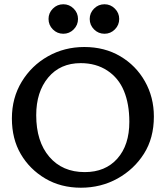

<svg xmlns="http://www.w3.org/2000/svg" viewBox="-20 -879 795 906"><path d="M361.8 6.8Q267.1 6.8 193.6 -36.6Q120.1 -80.1 78.1 -151.9Q36.1 -223.6 36.1 -320.3Q36.1 -417 82.5 -493.4Q128.9 -569.8 206.5 -613.5Q284.2 -657.2 377.9 -657.2Q473.6 -657.2 547.6 -613.5Q621.6 -569.8 663.8 -495.1Q706.1 -420.4 706.1 -329.1Q706.1 -227.5 659.4 -153.8Q612.8 -80.1 534.7 -36.6Q456.5 6.8 361.8 6.8ZM379.9 -66.9Q477.1 -66.9 533.7 -130.6Q590.3 -194.3 590.3 -304.2Q590.3 -388.2 564.9 -449.7Q539.6 -511.2 486.3 -546.1Q433.1 -581.1 360.8 -581.1Q264.2 -581.1 207.5 -513.2Q150.9 -445.3 150.9 -335.4Q150.9 -211.4 212.6 -139.2Q274.4 -66.9 379.9 -66.9ZM473.1 -719.7Q444.3 -719.7 423.8 -740.2Q403.3 -760.7 403.3 -789.6Q403.3 -817.9 423.8 -838.4Q444.3 -858.9 473.1 -858.9Q501.5 -858.9 522 -838.4Q542.5 -817.9 542.5 -789.6Q542.5 -760.7 522 -740.2Q501.5 -719.7 473.1 -719.7ZM278.8 -719.7Q250 -719.7 229.5 -740.2Q209 -760.7 209 -789.6Q209 -817.9 229.5 -838.4Q250 -858.9 278.8 -858.9Q307.1 -858.9 327.6 -838.4Q348.1 -817.9 348.1 -789.6Q348.1 -760.7 327.6 -740.2Q307.1 -719.7 278.8 -719.7Z"/></svg>

Font: Bainsley
Style: Regular
Weight: 400
Designer: Paul James MIller
Foundry: High-Logic / Made with FontCreator
Version: Version 1.411;March 28, 2021;FontCreator 13.0.0.2683 64-bit